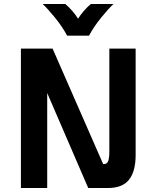

<svg xmlns="http://www.w3.org/2000/svg" viewBox="-20 -944 774 964"><path d="M661 -700V-165Q661 -84 628 -42Q595 0 522 0H423L217 -477V0H85V-700H244L498 -120H500Q517 -120 523 -134.5Q529 -149 529 -187V-700ZM194 -924H308Q348 -889 372 -850Q396 -889 436 -924H550Q524 -900 487.5 -855Q451 -810 427 -765H317Q293 -810 256.5 -855Q220 -900 194 -924Z"/></svg>

Font: KoHo
Style: Bold
Weight: 700
Designer: Cadson Demak & Katatrad Team
Foundry: Cadson Demak Co.,Ltd.
Version: Version 1.000; ttfautohint (v1.6)